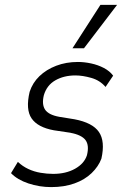

<svg xmlns="http://www.w3.org/2000/svg" viewBox="-20 -756 513 784"><path d="M189 8Q141 8 96 -7Q51 -22 25 -49L53 -95Q72 -77 95.5 -66Q119 -55 145.5 -50.5Q172 -46 197 -46Q249 -46 286.5 -67Q324 -88 335 -122Q345 -162 329.5 -183.5Q314 -205 267 -214L200 -224Q134 -236 109 -272.5Q84 -309 101 -381Q113 -418 141 -445Q169 -472 209.5 -487.5Q250 -503 298 -503Q324 -503 352 -497Q380 -491 404 -478.5Q428 -466 442 -447L411 -401Q388 -428 352.5 -438Q317 -448 288 -448Q241 -448 206 -428Q171 -408 159 -367Q150 -330 164 -308.5Q178 -287 222 -279L284 -269Q358 -255 384 -217Q410 -179 394 -108Q382 -76 354 -49Q326 -22 284 -7Q242 8 189 8ZM276 -559 390 -736H458L323 -559Z"/></svg>

Font: Nunito Sans 7pt Condensed Light
Style: Italic
Weight: 300
Width: 3
Italic angle: -9°
Designer: Vernon Adams
Foundry: Vernon Adams
Version: Version 3.101;gftools[0.9.27]